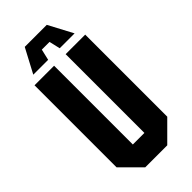

<svg xmlns="http://www.w3.org/2000/svg" viewBox="-273 -931 986 986"><g transform="rotate(-45 220.0 -437.5)"><path d="M36 -104V-700H178V-128H262V-700H404V-104L300 0H140ZM178 -743H70L140 -875H300L370 -743H262L248 -803H192Z"/></g></svg>

Font: Tektur Condensed SemiBold
Style: Regular
Weight: 600
Width: 3
Designer: Adam Jagosz
Foundry: Adam Jagosz
Version: Version 1.005;gftools[0.9.30]